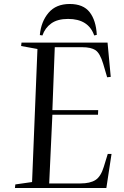

<svg xmlns="http://www.w3.org/2000/svg" viewBox="-20 -944 623 964"><path d="M168 -698 86 -713 88 -730H520L536 -558L518 -556L498 -624Q482 -677 459.5 -692Q437 -707 393 -707H255L243 -391H473L472 -368H243L227 -23H384Q432 -23 459 -40Q486 -57 501 -106L521 -171H540L514 0H55L57 -18L141 -30ZM453 -766Q424 -849 322 -849Q269 -849 237.5 -826.5Q206 -804 193 -766L180 -768Q186 -835 223.5 -879.5Q261 -924 330 -924Q398 -924 430 -883Q462 -842 466 -769Z"/></svg>

Font: Literata 72pt
Style: Italic
Weight: 400
Italic angle: -2°
Designer: Latin by Veronika Burian and Jose Scaglione. Greek by Irene Vlachou. Cyrillic by Vera Evstafieva
Foundry: TypeTogether
Version: Version 3.002